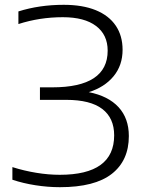

<svg xmlns="http://www.w3.org/2000/svg" viewBox="-20 -769 595 798"><path d="M515.5 -203.5Q515.5 -102 444.8 -46.5Q374 9 229 9Q179 9 127.8 1Q76.5 -7 31.5 -22V-74.5Q80.5 -59 131 -50.8Q181.5 -42.5 228.5 -42.5Q454.5 -42.5 454.5 -206.5Q454.5 -278.5 405 -316.2Q355.5 -354 255 -354H146V-406H197Q427.5 -406 427.5 -558.5Q427.5 -624.5 379.2 -661Q331 -697.5 241 -697.5Q145 -697.5 56.5 -669V-721.5Q143.5 -749 245 -749Q323 -749 377.8 -726.8Q432.5 -704.5 461 -662.5Q489.5 -620.5 489.5 -562Q489.5 -497.5 452 -452Q414.5 -406.5 349 -386Q430 -370 472.8 -323.5Q515.5 -277 515.5 -203.5Z"/></svg>

Font: Encode Sans Expanded Light
Style: Regular
Weight: 300
Width: 7
Designer: Multiple Designers
Foundry: Impallari Type
Version: Version 2.000